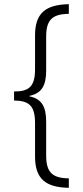

<svg xmlns="http://www.w3.org/2000/svg" viewBox="-20 -736 394 915"><path d="M308 159V114C229 113 200 85 200 5V-156C200 -229 178 -265 120 -277V-279C177 -291 200 -326 200 -399V-562C200 -643 231 -669 308 -670V-716C196 -714 147 -672 147 -568V-406C147 -321 116 -300 47 -300V-257C120 -256 147 -231 147 -149V10C147 117 198 157 308 159Z"/></svg>

Font: Noto Sans Thai Looped UI Condensed Light
Style: Regular
Weight: 300
Width: 3
Designer: Cadson Demak Team
Foundry: Cadson Demak Co., Ltd.
Version: Version 1.000